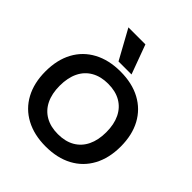

<svg xmlns="http://www.w3.org/2000/svg" viewBox="-264 -1174 1358 1358"><g transform="rotate(45 415.5 -495.0)"><path d="M415 10Q300 10 215 -35.5Q130 -81 84.5 -165.5Q39 -250 39 -365Q39 -481 84.5 -565Q130 -649 215 -694.5Q300 -740 415 -740Q532 -740 616.5 -694.5Q701 -649 746.5 -565Q792 -481 792 -365Q792 -250 746.5 -165.5Q701 -81 616.5 -35.5Q532 10 415 10ZM415 -113Q489 -113 541 -143Q593 -173 620.5 -229.5Q648 -286 648 -365Q648 -444 620.5 -500.5Q593 -557 541 -587Q489 -617 415 -617Q342 -617 289.5 -587Q237 -557 209.5 -500.5Q182 -444 182 -365Q182 -286 209.5 -229.5Q237 -173 289.5 -143Q342 -113 415 -113ZM355 -780 234 -1000H404L485 -780Z"/></g></svg>

Font: M PLUS 2
Style: Bold
Weight: 700
Designer: Coji Morishita
Foundry: UNDERFOREST DESIGN
Version: Version 1.001